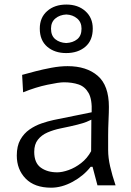

<svg xmlns="http://www.w3.org/2000/svg" viewBox="-20 -830 586 860"><path d="M209 10.7Q134.8 10.7 95 -30Q55.2 -70.8 55.2 -133.3Q55.2 -175.8 71 -204.1Q86.9 -232.4 112.3 -250Q137.7 -267.6 166.3 -277.3Q194.8 -287.1 220.2 -292.5L390.6 -327.1Q393.1 -384.3 377 -413.1Q360.8 -441.9 332 -451.7Q303.2 -461.4 266.1 -461.4Q244.6 -461.4 192.4 -450.4Q140.1 -439.5 83.5 -416.5L79.1 -494.6Q103.5 -501.5 138.2 -510.5Q172.9 -519.5 210.9 -526.6Q249 -533.7 282.7 -533.7Q367.7 -533.7 417.7 -490.5Q467.8 -447.3 467.8 -351.1Q467.8 -327.6 466.1 -291.5Q464.4 -255.4 464.4 -222.2V-157.7Q464.4 -123.5 473.4 -84.2Q482.4 -44.9 497.6 0H416.5L394.5 -83H386.2Q354.5 -42.5 305.7 -15.9Q256.8 10.7 209 10.7ZM236.3 -58.1Q258.8 -58.1 287.6 -68.4Q316.4 -78.6 343.5 -99.6Q370.6 -120.6 388.2 -152.8L389.2 -293.9Q380.9 -289.6 366.9 -283.9Q353 -278.3 326.2 -271.5Q299.3 -264.6 251.5 -254.9Q220.2 -248.5 193.1 -236.8Q166 -225.1 149.7 -204.3Q133.3 -183.6 133.3 -149.9Q133.3 -100.6 162.6 -79.3Q191.9 -58.1 236.3 -58.1ZM276.4 -592.3Q224.6 -592.3 191.4 -620.8Q158.2 -649.4 158.2 -702.1Q158.2 -751.5 191.4 -780.5Q224.6 -809.6 277.3 -809.6Q329.6 -809.6 362.5 -780Q395.5 -750.5 395.5 -702.1Q395.5 -648.9 362.3 -620.6Q329.1 -592.3 276.4 -592.3ZM276.4 -637.2Q306.6 -638.7 325.9 -654.3Q345.2 -669.9 345.2 -701.7Q345.2 -730.5 325.7 -747.1Q306.2 -763.7 277.3 -765.1Q247.6 -763.7 228 -747.3Q208.5 -731 208.5 -701.7Q208.5 -669.9 227.8 -654.3Q247.1 -638.7 276.4 -637.2Z"/></svg>

Font: Pinar DS4-Regular
Style: Regular
Weight: 400
Designer: Amin Abedi
Version: Version 2.000